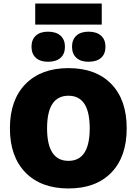

<svg xmlns="http://www.w3.org/2000/svg" viewBox="-20 -1055 773 1085"><path d="M555 -1035V-916H179V-1035ZM251 -876Q297 -876 322 -853.5Q347 -831 347 -791Q347 -750 322 -728Q297 -706 251 -706Q207 -706 182.5 -728.5Q158 -751 158 -791Q158 -831 182.5 -853.5Q207 -876 251 -876ZM480 -876Q526 -876 551 -853.5Q576 -831 576 -791Q576 -750 551 -728Q526 -706 480 -706Q436 -706 411.5 -728.5Q387 -751 387 -791Q387 -831 411.5 -853.5Q436 -876 480 -876ZM124 -580Q212 -670 367 -670Q522 -670 609 -580.5Q696 -491 696 -330Q696 -169 609 -79.5Q522 10 367 10Q212 10 124 -80Q36 -170 36 -330Q36 -490 124 -580ZM367 -514Q246 -514 246 -330Q246 -146 367 -146Q487 -146 487 -330Q487 -514 367 -514Z"/></svg>

Font: Elaine Sans ExtraBold
Style: Regular
Weight: 800
Designer: Wei Huang
Foundry: Wei Huang
Version: Version 2.001;December 24, 2019;FontCreator 12.0.0.2547 64-b